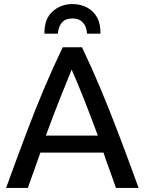

<svg xmlns="http://www.w3.org/2000/svg" viewBox="-20 -926 713 946"><path d="M10 0Q63 -146 108 -265.5Q153 -385 197 -489Q241 -593 289 -693H384Q432 -593 475.5 -489Q519 -385 564.5 -265.5Q610 -146 663 0H551Q536 -45 520 -88Q504 -131 490 -174H179Q164 -131 148.5 -88Q133 -45 117 0ZM206 -258H462Q426 -356 393.5 -438Q361 -520 333 -583Q307 -520 274.5 -438Q242 -356 206 -258ZM199 -760Q198 -833 239 -869.5Q280 -906 337 -906Q375 -906 407 -890Q439 -874 457.5 -841.5Q476 -809 475 -760H409Q408 -777 401.5 -794Q395 -811 379.5 -823Q364 -835 337 -835Q309 -835 294 -823Q279 -811 272.5 -794Q266 -777 265 -760Z"/></svg>

Font: Ubuntu Sans Medium
Style: Regular
Weight: 500
Designer: Dalton Maag Ltd
Foundry: Dalton Maag Ltd
Version: Version 1.006; ttfautohint (v1.8.4.7-5d5b)